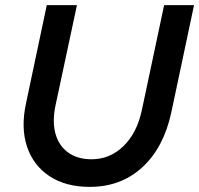

<svg xmlns="http://www.w3.org/2000/svg" viewBox="-20 -720 779 751"><path d="M331 11Q237 11 173.5 -31Q110 -73 85.5 -147Q61 -221 82 -317L163 -700H281L197 -307Q184 -244 197 -197Q210 -150 246.5 -123.5Q283 -97 338 -97Q410 -97 463 -148.5Q516 -200 535 -290L622 -700H739L650 -280Q620 -142 536.5 -65.5Q453 11 331 11Z"/></svg>

Font: Red Hat Text Medium
Style: Italic
Weight: 500
Italic angle: -12°
Designer: Pentagram, MCKL
Foundry: Pentagram, MCKL
Version: Version 1.023; ttfautohint (v1.8.3)